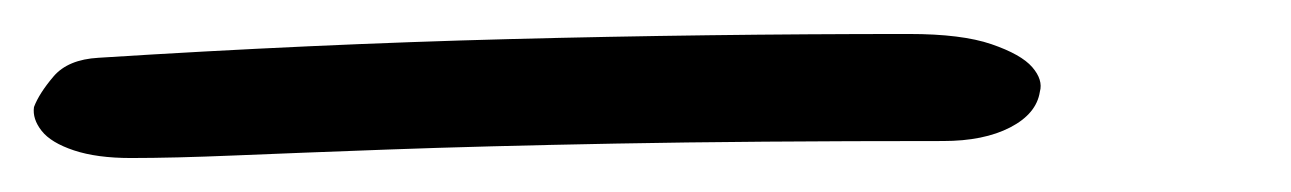

<svg xmlns="http://www.w3.org/2000/svg" viewBox="-40 71 760 113"><path d="M37 164Q17 164 3.5 159.5Q-10 155 -15.5 148Q-21 141 -20 134Q-17 126 -8.5 116Q0 106 18 105Q144 97 260 94Q376 91 495 91Q526 91 543.5 97Q561 103 567.5 110.5Q574 118 572 125Q570 138 554.5 146Q539 154 515 154Q402 154 322.5 155.5Q243 157 188.5 159Q134 161 98 162.5Q62 164 37 164Z"/></svg>

Font: Shantell Sans Light
Style: Italic
Weight: 300
Italic angle: -11°
Designer: Stephen Nixon, Anya Danilova, Shantell Martin
Foundry: Arrow Type
Version: Version 1.008;[ac192a2d6]